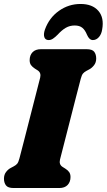

<svg xmlns="http://www.w3.org/2000/svg" viewBox="-20 -948 538 968"><path d="M282.5 -143.5Q276.5 -118.5 295.5 -106.5L309 -98Q322 -90 328.8 -80.2Q335.5 -70.5 335.5 -55.5Q335.5 -31 321 -15.5Q306.5 0 278.5 0H49Q20 0 10 -13.5Q0 -27 0 -47Q0 -67.5 10.8 -81.2Q21.5 -95 34.5 -101.5L49.5 -109.5Q61 -115.5 67 -123Q73 -130.5 78 -149.5Q88 -187.5 101.8 -241.2Q115.5 -295 130.5 -353.5Q145.5 -412 159.2 -465.5Q173 -519 182.5 -556.5Q188.5 -581.5 169.5 -593.5L156 -602Q143 -610.5 136.2 -620Q129.5 -629.5 129.5 -644.5Q129.5 -669.5 144.2 -684.8Q159 -700 186.5 -700H416Q445.5 -700 455.2 -686.8Q465 -673.5 465 -653Q465 -633 454.2 -619.2Q443.5 -605.5 430.5 -598.5L415.5 -590.5Q404.5 -584.5 398.2 -577Q392 -569.5 387 -550.5Q377 -512.5 363.2 -458.8Q349.5 -405 334.5 -346.5Q319.5 -288 305.8 -234.5Q292 -181 282.5 -143.5ZM356.5 -819.5Q332 -819.5 312 -808Q292 -796.5 270.5 -773Q257.5 -760 247 -753Q236.5 -746 225.5 -746Q208.5 -746 203.5 -760.8Q198.5 -775.5 206.5 -799Q228 -858.5 277 -893.2Q326 -928 386 -928Q446 -928 476 -893.2Q506 -858.5 495 -799Q491.5 -775.5 478.5 -760.8Q465.5 -746 448 -746Q430 -746 418.5 -773Q409 -796.5 395 -808Q381 -819.5 356.5 -819.5Z"/></svg>

Font: Fraunces 144pt S100 Black
Style: Italic
Weight: 900
Italic angle: -16°
Version: Version 1.000; ttfautohint (v1.8.3)